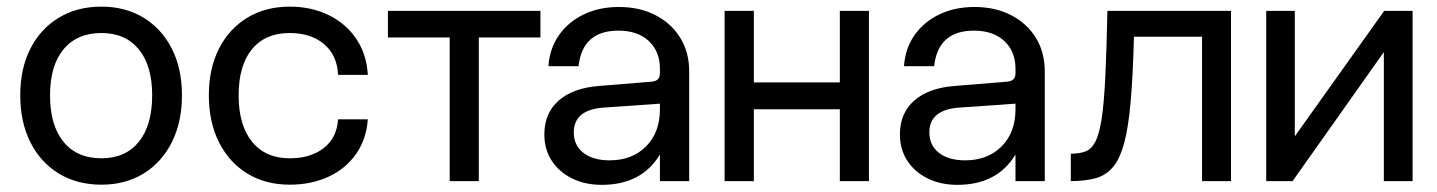

<svg xmlns="http://www.w3.org/2000/svg" viewBox="-20 -532 4222 564"><path d="M39.5 -252Q39.5 -330.5 69.2 -389Q99 -447.5 152.8 -480Q206.5 -512.5 278 -512.5Q348.5 -512.5 401.8 -480Q455 -447.5 484.8 -389Q514.5 -330.5 514.5 -252Q514.5 -173.5 484.8 -114.2Q455 -55 401.8 -22.2Q348.5 10.5 278 10.5Q206.5 10.5 152.8 -22.2Q99 -55 69.2 -114.2Q39.5 -173.5 39.5 -252ZM427 -252Q427 -339 387.8 -387Q348.5 -435 278 -435Q206 -435 166.5 -387Q127 -339 127 -252Q127 -164 166.5 -115.5Q206 -67 278 -67Q348.5 -67 387.8 -115.5Q427 -164 427 -252Z M593.5 -252Q593.5 -330.5 623.2 -389Q653 -447.5 706.5 -480Q760 -512.5 831 -512.5Q894.5 -512.5 945.2 -487.8Q996 -463 1026.5 -418Q1057 -373 1060.5 -312H973Q970.5 -370 931.8 -402.5Q893 -435 831 -435Q759 -435 720 -387.2Q681 -339.5 681 -252Q681 -164 720.5 -115.5Q760 -67 831 -67Q892.5 -67 931 -97Q969.5 -127 973 -181.5H1060.5Q1056 -122 1025.5 -79Q995 -36 944.8 -12.8Q894.5 10.5 831 10.5Q760 10.5 706.5 -22.2Q653 -55 623.2 -114.2Q593.5 -173.5 593.5 -252Z M1567.5 -500V-422H1386.5V0H1301V-422H1119.5V-500Z M2004.5 -322.5V0H1918.5V-78Q1864.5 11 1748 11Q1698.5 11 1660.2 -8Q1622 -27 1600.5 -60.2Q1579 -93.5 1579 -137Q1579 -199.5 1621 -236.5Q1663 -273.5 1739.5 -279.5L1893 -292Q1918.5 -293.5 1918.5 -316.5V-330Q1918.5 -381 1885.8 -411.5Q1853 -442 1796.5 -442Q1691 -442 1679.5 -337.5H1591Q1594.5 -389.5 1621.8 -428.5Q1649 -467.5 1694.5 -489.5Q1740 -511.5 1798 -511.5Q1859 -511.5 1905.5 -487.5Q1952 -463.5 1978.2 -421Q2004.5 -378.5 2004.5 -322.5ZM1665.5 -143Q1665.5 -105 1693.8 -83Q1722 -61 1770.5 -61Q1837 -61 1877.8 -102Q1918.5 -143 1918.5 -210.5V-227.5L1754 -216Q1665.5 -210 1665.5 -143Z M2108.5 -500H2194.5V-290H2447V-500H2532.5V0H2447V-211H2194.5V0H2108.5Z M3049 -322.5V0H2963V-78Q2909 11 2792.5 11Q2743 11 2704.8 -8Q2666.5 -27 2645 -60.2Q2623.5 -93.5 2623.5 -137Q2623.5 -199.5 2665.5 -236.5Q2707.5 -273.5 2784 -279.5L2937.5 -292Q2963 -293.5 2963 -316.5V-330Q2963 -381 2930.2 -411.5Q2897.5 -442 2841 -442Q2735.5 -442 2724 -337.5H2635.5Q2639 -389.5 2666.2 -428.5Q2693.5 -467.5 2739 -489.5Q2784.5 -511.5 2842.5 -511.5Q2903.5 -511.5 2950 -487.5Q2996.5 -463.5 3022.8 -421Q3049 -378.5 3049 -322.5ZM2710 -143Q2710 -105 2738.2 -83Q2766.5 -61 2815 -61Q2881.5 -61 2922.2 -102Q2963 -143 2963 -210.5V-227.5L2798.5 -216Q2710 -210 2710 -143Z M3233 -500H3596V0H3511V-424H3311Q3308 -311.5 3301.5 -235.5Q3295 -159.5 3282.5 -112.8Q3270 -66 3249.5 -41.5Q3229 -17 3198.5 -8.5Q3168 0 3125.5 0V-80.5Q3150.5 -80.5 3168.2 -87Q3186 -93.5 3197.5 -115.5Q3209 -137.5 3216 -182.8Q3223 -228 3226.8 -305.2Q3230.5 -382.5 3233 -500Z M3783.5 -500V-131.5L4046 -500H4129.5V0H4045V-379L3777 0H3699.5V-500Z"/></svg>

Font: Overused Grotesk
Style: Regular
Weight: 450
Version: Version 0.004